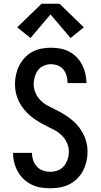

<svg xmlns="http://www.w3.org/2000/svg" viewBox="-20 -998 540 1026"><path d="M249 8Q223 8 197.5 4Q172 0 149 -11.5Q126 -23 107 -40.5Q88 -58 75.5 -80.5Q63 -103 56.5 -128Q50 -153 50 -179Q50 -179 50 -179.5Q50 -180 50 -181H151Q151 -180 151 -180Q151 -180 151 -180Q151 -160 157.5 -141Q164 -122 177.5 -107.5Q191 -93 210 -86.5Q229 -80 249 -80Q269 -80 289 -87.5Q309 -95 322 -111Q335 -127 341.5 -147Q348 -167 348 -188Q348 -212 337.5 -235Q327 -258 309.5 -275Q292 -292 270 -303.5Q248 -315 226 -326Q204 -337 183.5 -349.5Q163 -362 144 -377.5Q125 -393 109.5 -412Q94 -431 82.5 -453Q71 -475 65.5 -499Q60 -523 60 -547Q60 -573 65.5 -598.5Q71 -624 82.5 -647Q94 -670 111.5 -689Q129 -708 152 -720.5Q175 -733 200.5 -738Q226 -743 251 -743Q277 -743 302 -738.5Q327 -734 349 -722.5Q371 -711 389 -693Q407 -675 418.5 -652.5Q430 -630 436 -605Q442 -580 442 -555Q442 -555 442 -554.5Q442 -554 442 -554H341Q341 -554 341 -554Q341 -554 341 -555Q341 -574 336 -592.5Q331 -611 319 -626Q307 -641 288.5 -648Q270 -655 251 -655Q232 -655 213 -646.5Q194 -638 182.5 -622Q171 -606 165.5 -586.5Q160 -567 160 -547Q160 -523 170.5 -500Q181 -477 198.5 -460Q216 -443 237.5 -432Q259 -421 281 -410Q303 -399 324 -386Q345 -373 364 -357.5Q383 -342 398.5 -323Q414 -304 425 -282.5Q436 -261 442 -237Q448 -213 448 -188Q448 -162 442 -136Q436 -110 424 -86.5Q412 -63 393 -44Q374 -25 350.5 -13Q327 -1 301 3.5Q275 8 249 8ZM143 -795 72 -852 202 -978H298L428 -852L357 -795L250 -921Z"/></svg>

Font: Zed Mono Semibold
Style: Regular
Weight: 600
Monospace: yes
Designer: Belleve Invis
Foundry: Belleve Invis
Version: Version 1.0.0; ttfautohint (v1.8.4)